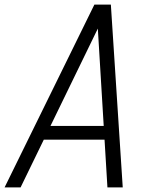

<svg xmlns="http://www.w3.org/2000/svg" viewBox="-45 -820 665 840"><path d="M-25 0 368 -800H440L492 0H425L383 -695L45 0ZM108 -209 137 -269H446L448 -209Z"/></svg>

Font: Victor Mono Thin Light
Style: Italic
Weight: 300
Italic angle: -12°
Monospace: yes
Version: Version 1.561;gftools[0.9.30]